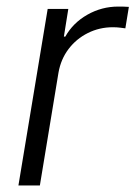

<svg xmlns="http://www.w3.org/2000/svg" viewBox="-20 -570 416 590"><path d="M36.6 0 126.5 -542.5H189.9L176.3 -457.5H180.7Q204.1 -499.5 248.3 -524.7Q292.5 -549.8 343.3 -549.8Q351.6 -549.8 360.6 -549.6Q369.6 -549.3 376 -548.8L365.2 -482.9Q360.4 -483.4 349.9 -484.9Q339.4 -486.3 326.7 -486.3Q285.6 -486.3 250 -468.5Q214.4 -450.7 190.7 -419.4Q167 -388.2 159.7 -346.7L102.5 0Z"/></svg>

Font: Inter 16pt Light
Style: Italic
Weight: 300
Italic angle: -9.3988°
Version: Version 4.001;git-66647c0bb